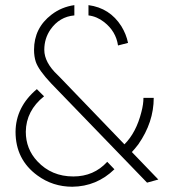

<svg xmlns="http://www.w3.org/2000/svg" viewBox="-20 -709 661 730"><path d="M387.7 -93.8Q336.9 -38.1 258.8 -38.1Q175.8 -38.1 122.1 -95.7Q78.1 -142.6 78.1 -208Q79.1 -288.1 147.5 -342.8L120.1 -370.1Q40 -302.7 39.1 -208Q39.1 -102.5 122.1 -42Q180.7 1 254.9 1Q347.7 0 415 -65.4ZM428.7 -536.1Q420.9 -589.8 376 -625Q348.6 -646.5 316.4 -650.4V-689.5Q397.5 -678.7 441.4 -609.4Q460 -579.1 466.8 -545.9ZM262.7 -650.4Q206.1 -645.5 171.9 -596.7Q148.4 -562.5 148.4 -519.5Q148.4 -471.7 199.2 -423.8Q205.1 -418 207 -416L453.1 -160.2Q498 -205.1 517.6 -283.2Q525.4 -312.5 525.4 -336.9H564.5Q564.5 -244.1 505.9 -160.2Q493.2 -143.6 481.4 -130.9L582 -26.4L539.1 -14.6L173.8 -392.6Q127 -442.4 116.2 -473.6Q109.4 -494.1 109.4 -519.5Q109.4 -602.5 175.8 -653.3Q213.9 -682.6 262.7 -689.5Z"/></svg>

Font: Post No Bills Colombo Light
Style: Regular
Weight: 300
Designer: Kosala Senevirathne, Siva Puranthara, Lasantha Premarathna, Tharique Azeez
Foundry: Mooniak
Version: Version 1.220 ; ttfautohint (v1.6)